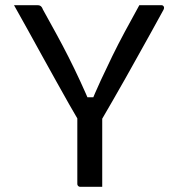

<svg xmlns="http://www.w3.org/2000/svg" viewBox="-20 -720 690 740"><path d="M374 0Q360 0 346 0Q332 0 318 0Q304 0 289 0Q286 0 283.5 -1.5Q281 -3 279.5 -5.5Q278 -8 278 -11Q278 -85 278 -161.5Q278 -238 278 -312H374Q374 -278 374 -242Q374 -206 374 -170Q374 -134 374 -100Q374 -74 374 -49Q374 -24 374 0ZM34 -700Q57 -700 80 -700Q103 -700 123 -700Q130 -700 133.5 -698.5Q137 -697 140 -693.5Q143 -690 145 -684Q171 -637 196 -591.5Q221 -546 244 -500.5Q267 -455 289 -407.5Q311 -360 332 -310L302 -345H360L324 -308Q347 -364 369 -411.5Q391 -459 413 -504Q435 -549 460.5 -596.5Q486 -644 517 -700Q540 -700 561.5 -700Q583 -700 602 -700Q608 -700 611 -695Q614 -690 610 -682Q588 -641 563.5 -597.5Q539 -554 514.5 -509.5Q490 -465 464.5 -420Q439 -375 414 -331.5Q389 -288 365 -247Q338 -247 322.5 -247.5Q307 -248 299 -248.5Q291 -249 288 -251Q285 -253 283 -255Q268 -280 246 -319Q224 -358 197.5 -405.5Q171 -453 142.5 -504.5Q114 -556 86.5 -606Q59 -656 34 -700Z"/></svg>

Font: Recursive
Style: Regular
Weight: 400
Version: Version 1.085